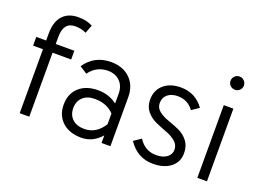

<svg xmlns="http://www.w3.org/2000/svg" viewBox="-103 -948 1653 1212"><g transform="rotate(20 723.0 -341.5)"><path d="M34.2 -488.3H100.6V-535.2Q100.6 -613.3 137.7 -654.8Q174.8 -696.3 243.2 -696.3Q298.8 -696.3 338.9 -674.8L317.4 -619.1Q287.1 -635.7 243.2 -635.7Q165 -635.7 165 -535.2V-488.3H290V-429.7H165V0H100.6V-429.7H34.2Z M650.4 -50.8Q594.7 12.7 517.6 12.7Q437.5 12.7 390.1 -30.8Q342.8 -74.2 342.8 -146.5Q342.8 -219.7 390.1 -262.7Q437.5 -305.7 517.6 -305.7Q589.8 -305.7 645.5 -263.7V-329.1Q645.5 -380.9 614.7 -411.6Q584 -442.4 533.2 -442.4Q457 -442.4 410.2 -377.9L360.4 -410.2Q421.9 -501 533.2 -501Q614.3 -501 662.1 -454.1Q710 -407.2 710 -329.1V0H650.4ZM516.6 -45.9Q596.7 -45.9 645.5 -124V-196.3Q597.7 -247.1 516.6 -247.1Q465.8 -247.1 436.5 -219.7Q407.2 -192.4 407.2 -146.5Q407.2 -100.6 436.5 -73.2Q465.8 -45.9 516.6 -45.9Z M844.7 -362.3Q844.7 -425.8 887.7 -463.4Q930.7 -501 1002.9 -501Q1100.6 -501 1158.2 -420.9L1109.4 -387.7Q1070.3 -442.4 1002.9 -442.4Q960 -442.4 934.6 -420.9Q909.2 -399.4 909.2 -362.3Q909.2 -331.1 935.1 -310.5Q960.9 -290 998.5 -276.9Q1036.1 -263.7 1073.2 -247.6Q1110.4 -231.4 1136.2 -198.7Q1162.1 -166 1162.1 -117.2Q1162.1 -57.6 1117.7 -22.5Q1073.2 12.7 999 12.7Q893.6 12.7 832 -80.1L880.9 -113.3Q923.8 -45.9 999 -45.9Q1043.9 -45.9 1070.8 -65.4Q1097.7 -85 1097.7 -117.2Q1097.7 -149.4 1071.8 -171.4Q1045.9 -193.4 1008.8 -207Q971.7 -220.7 934.1 -237.3Q896.5 -253.9 870.6 -285.2Q844.7 -316.4 844.7 -362.3Z M1358.4 0H1293.9V-488.3H1358.4ZM1294.4 -616.2Q1281.2 -628.9 1281.2 -647.5Q1281.2 -666 1294.4 -679.2Q1307.6 -692.4 1326.2 -692.4Q1344.7 -692.4 1357.9 -679.2Q1371.1 -666 1371.1 -647.5Q1371.1 -628.9 1357.9 -616.2Q1344.7 -603.5 1326.2 -603.5Q1307.6 -603.5 1294.4 -616.2Z"/></g></svg>

Font: Lohit Devanagari
Style: Regular
Weight: 400
Version: 2.95.4